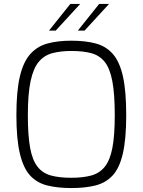

<svg xmlns="http://www.w3.org/2000/svg" viewBox="-20 -946 722 972"><path d="M341 6Q272 6 219.5 -7Q167 -20 132.5 -57.5Q98 -95 80.5 -169Q63 -243 63 -363Q63 -484 80.5 -558.5Q98 -633 133.5 -672.5Q169 -712 221 -726Q273 -740 341 -740Q412 -740 464.5 -726Q517 -712 551.5 -672.5Q586 -633 602.5 -558.5Q619 -484 619 -363Q619 -243 602 -169Q585 -95 550 -57.5Q515 -20 463 -7Q411 6 341 6ZM341 -46Q400 -46 442 -57.5Q484 -69 510.5 -102Q537 -135 549 -197.5Q561 -260 561 -363Q561 -471 548.5 -536Q536 -601 509.5 -633.5Q483 -666 441.5 -677Q400 -688 341 -688Q287 -688 245.5 -677Q204 -666 176.5 -633.5Q149 -601 135 -536Q121 -471 121 -363Q121 -260 132.5 -197.5Q144 -135 170 -102Q196 -69 238 -57.5Q280 -46 341 -46ZM374 -791 482 -926H532L408 -791ZM228 -791 336 -926H386L262 -791Z"/></svg>

Font: Exo Thin Light
Style: Regular
Weight: 300
Version: Version 2.000